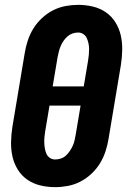

<svg xmlns="http://www.w3.org/2000/svg" viewBox="-20 -763 540 791"><path d="M207 8Q176 8 146.5 1Q117 -6 93 -22.5Q69 -39 53.5 -64Q38 -89 31.5 -117.5Q25 -146 25.5 -177Q26 -208 31 -240L82 -545Q86 -570 94.5 -596Q103 -622 117.5 -645.5Q132 -669 153 -688.5Q174 -708 198.5 -720.5Q223 -733 249.5 -738Q276 -743 302 -743Q333 -743 362.5 -736Q392 -729 416 -712.5Q440 -696 455.5 -671Q471 -646 477.5 -617.5Q484 -589 483.5 -558Q483 -527 478 -495L427 -190Q423 -165 414.5 -139Q406 -113 391.5 -89.5Q377 -66 356 -46.5Q335 -27 310.5 -14.5Q286 -2 259.5 3Q233 8 207 8ZM325 -407 343 -514Q345 -526 346 -538Q347 -550 347 -561.5Q347 -573 344.5 -584.5Q342 -596 337.5 -606Q333 -616 323.5 -622.5Q314 -629 302 -629Q290 -629 278.5 -625Q267 -621 257.5 -612.5Q248 -604 241 -593.5Q234 -583 229.5 -572Q225 -561 222 -549Q219 -537 217 -526L197 -407ZM207 -106Q219 -106 231 -110Q243 -114 252 -122.5Q261 -131 268 -141.5Q275 -152 280 -163Q285 -174 287.5 -186Q290 -198 292 -209L312 -328H184L166 -221Q164 -209 163 -197Q162 -185 162.5 -173.5Q163 -162 165 -150.5Q167 -139 171.5 -129Q176 -119 185.5 -112.5Q195 -106 207 -106Z"/></svg>

Font: Iosevka Term Curly Hv Obl
Style: Regular
Weight: 900
Italic angle: -9°
Designer: Belleve Invis
Foundry: Belleve Invis
Version: Version 32.3.0